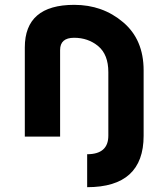

<svg xmlns="http://www.w3.org/2000/svg" viewBox="-20 -567 675 797"><path d="M83 0V-370.1Q83 -546.9 288.1 -546.9Q406.2 -546.9 491.2 -474.6Q576.2 -402.8 576.2 -274.9V-3.4Q576.2 210 341.8 210V73.2Q429.7 73.2 429.7 -3.9V-267.6Q429.7 -340.3 387.7 -375.5Q345.7 -410.2 287.6 -410.2Q229.5 -410.2 229.5 -359.4V0Z"/></svg>

Font: New Shape
Style: Bold
Weight: 700
Designer: Wojciech Kalinowski "wmk69" (wmk69@o2.pl)
Foundry: Wojciech Kalinowski "wmk69" (wmk69@o2.pl)
Version: Version 2.1.1; 2021-05-14